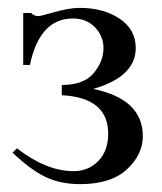

<svg xmlns="http://www.w3.org/2000/svg" viewBox="-20 -467 413 488"><path d="M39 -302V-434H59Q67 -426 77 -426Q83 -426 110 -434Q155 -447 182 -447Q243 -447 284 -419.5Q325 -392 325 -345Q325 -272 217 -241Q343 -215 343 -121Q343 -74 302.5 -36.5Q262 1 184 1Q133 1 95 -17.5Q57 -36 12 -79L23 -90Q98 -32 167 -32Q205 -32 230 -58Q255 -84 255 -127Q255 -219 137 -225V-251Q193 -251 218 -281Q243 -311 243 -345Q243 -375 221.5 -397.5Q200 -420 165 -420Q81 -420 56 -302Z"/></svg>

Font: New Athena Unicode
Style: Regular
Weight: 400
Designer: J. Rusten 1997; rev. by R. Hancock 2001, 2002, rev. by D. Mastronarde 2002-2021
Foundry: GreekKeys New Athena Unicode
Version: Version 5.008